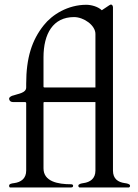

<svg xmlns="http://www.w3.org/2000/svg" viewBox="-20 -823 608 843"><path d="M528 -19C498 -23 476 -38 476 -74V-792C475 -799 472 -803 467 -803C466 -803 465 -803 464 -802L460 -800L427 -778C409 -795 379 -802 359 -802C278 -802 209 -759 172 -712C120 -647 95 -569 95 -455V-439C95 -414 57 -411 39 -404C32 -403 20 -397 20 -390C20 -381 27 -375 36 -375H89C93 -375 95 -373 95 -370V-74C95 -39 72 -23 42 -19C33 -18 20 -16 20 -8C20 -3 21 -1 24 0H292C299 0 301 -3 301 -8C301 -11 298 -14 292 -14C234 -14 171 -26 171 -84V-371C171 -374 172 -375 174 -375H399V-74C399 -39 376 -23 346 -19C338 -18 324 -15 324 -8C324 -3 326 -1 329 0H546C549 -1 551 -3 551 -8C551 -15 537 -18 528 -19ZM399 -439H176C174 -439 171 -439 171 -443V-571C171 -675 213 -748 305 -748C348 -748 399 -712 399 -674C399 -674 399 -674 399 -673C399 -670 399 -664 399 -658C399 -653 399 -647 399 -643Z"/></svg>

Font: fbb
Style: Regular
Weight: 400
Designer: David J. Perry, Michael Sharpe
Version: Version 1.045